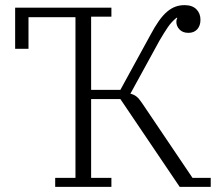

<svg xmlns="http://www.w3.org/2000/svg" viewBox="-20 -728 855 748"><path d="M195 -35H274V-661H91V-538H39V-698H414V-663H335V-378H449L565 -590Q583 -624 599 -646.5Q615 -669 631 -682.5Q647 -696 663.5 -702Q680 -708 699 -708Q729 -708 745 -692Q761 -676 761 -651Q761 -628 748.5 -614Q736 -600 714 -600Q692 -600 679.5 -613Q667 -626 667 -643Q667 -652 671 -658L668 -659Q648 -643 633.5 -621.5Q619 -600 602 -571L488 -363Q501 -360 511 -352.5Q521 -345 533 -327L730 -35H801V0H680L449 -342H335V-35H414V0H195Z"/></svg>

Font: IBM Plex Serif Light
Style: Regular
Weight: 300
Designer: Mike Abbink, Paul van der Laan, Pieter van Rosmalen
Foundry: Bold Monday
Version: Version 3.001